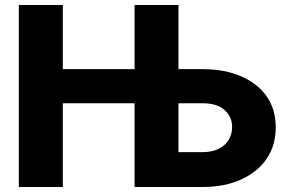

<svg xmlns="http://www.w3.org/2000/svg" viewBox="-20 -747 1158 767"><path d="M231 0H55.2V-727.1H231V-470.7H582.5V-334.5H231ZM627 -334.5V-470.7H789.1Q877.9 -470.7 943.8 -441.9Q1010.3 -412.6 1045.9 -361.3Q1081.5 -309.6 1081.5 -238.3Q1081.5 -167 1045.9 -113.8Q1010.3 -61 943.8 -30.3Q877.9 0 789.1 0H517.6V-727.1H692.9V-139.2H789.1Q826.7 -139.2 854 -152.8Q879.9 -165.5 894 -189Q907.7 -212.9 907.2 -239.7Q907.7 -279.8 877 -307.6Q847.2 -334.5 789.1 -334.5Z"/></svg>

Font: My Font
Style: Regular
Weight: 500
Designer: Rasmus Andersson
Foundry: rsms
Version: Version 0.001